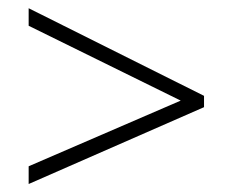

<svg xmlns="http://www.w3.org/2000/svg" viewBox="-20 -572 570 471"><path d="M50.3 -164.1 423.3 -325.2 50.3 -508.8V-551.8L480.5 -336.9V-309.1L50.3 -120.6Z"/></svg>

Font: Bpm'online Open Sans Light
Style: Regular
Weight: 300
Foundry: Ascender Corporation
Version: Version 1.10